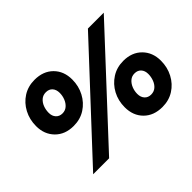

<svg xmlns="http://www.w3.org/2000/svg" viewBox="-140 -986 1268 1268"><g transform="rotate(-45 494.0 -352.5)"><path d="M250 -316Q170 -316 121.5 -365Q73 -414 73 -491Q73 -553 100 -604Q127 -655 174 -685Q221 -715 282 -715Q363 -715 411.5 -666.5Q460 -618 460 -540Q460 -479 433 -428Q406 -377 359 -346.5Q312 -316 250 -316ZM115 0 771 -705H919L264 0ZM256 -427Q282 -427 300.5 -443Q319 -459 329 -484Q339 -509 339 -536Q339 -567 322.5 -585.5Q306 -604 277 -604Q250 -604 231.5 -588Q213 -572 203.5 -547Q194 -522 194 -494Q194 -464 211 -445.5Q228 -427 256 -427ZM785 -389Q865 -389 913.5 -340Q962 -291 962 -214Q962 -152 935 -101Q908 -50 861 -20Q814 10 753 10Q672 10 623.5 -38.5Q575 -87 575 -165Q575 -227 602 -277.5Q629 -328 676.5 -358.5Q724 -389 785 -389ZM779 -278Q753 -278 734.5 -262Q716 -246 706 -221Q696 -196 696 -169Q696 -138 713 -119.5Q730 -101 758 -101Q785 -101 803.5 -117Q822 -133 831.5 -158.5Q841 -184 841 -211Q841 -241 824.5 -259.5Q808 -278 779 -278Z"/></g></svg>

Font: Prodigy Sans
Style: Bold Italic
Weight: 700
Italic angle: -13°
Designer: Wei Huang
Foundry: Wei Huang
Version: Version 1.003; ttfautohint (v1.8.3)